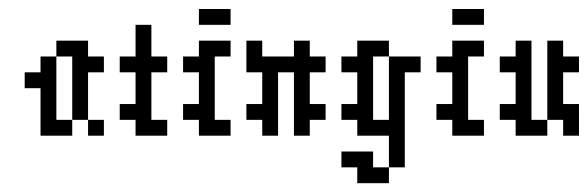

<svg xmlns="http://www.w3.org/2000/svg" viewBox="-20 -306 1326 433"><path d="M71.4 -107.1V0H142.9V-35.7H107.1V-178.6H71.4V-142.9H35.7V-107.1ZM178.6 -35.7V-142.9H214.3V-178.6H178.6V-214.3H107.1V-178.6H142.9V-35.7ZM178.6 -35.7V0H214.3V-35.7Z M285.7 -178.6H250V-142.9H285.7V-71.4H250V-35.7H285.7V0H357.1V-35.7H321.4V-142.9H357.1V-178.6H321.4V-250H285.7Z M428.6 -178.6H392.9V-142.9H428.6V-71.4H392.9V-35.7H428.6V0H500V-35.7H464.3V-178.6H500V-214.3H428.6ZM428.6 -285.7V-250H500V-285.7Z M571.4 -142.9V-71.4H535.7V-35.7H571.4V0H607.1V-142.9H642.9V0H678.6V-35.7H714.3V-71.4H678.6V-142.9H714.3V-178.6H678.6V-214.3H642.9V-178.6H571.4V-214.3H535.7V-142.9Z M821.4 71.4V35.7H750V71.4H785.7V107.1H857.1V71.4ZM857.1 0V71.4H892.9V-142.9H928.6V-178.6H857.1V-35.7H821.4V-178.6H857.1V-214.3H785.7V-178.6H750V-142.9H785.7V-71.4H750V-35.7H785.7V0Z M1000 -178.6H964.3V-142.9H1000V-71.4H964.3V-35.7H1000V0H1071.4V-35.7H1035.7V-178.6H1071.4V-214.3H1000ZM1000 -285.7V-250H1071.4V-285.7Z M1142.9 -178.6H1107.1V-142.9H1142.9V-71.4H1107.1V-35.7H1142.9V0H1214.3V-35.7H1178.6V-214.3H1142.9ZM1214.3 -214.3V-35.7H1250V0H1285.7V-71.4H1250V-142.9H1285.7V-178.6H1250V-214.3Z"/></svg>

Font: Gossip Low Pixel
Style: Regular
Weight: 500
Width: 3
Designer: Deborah Khodanovich
Version: Version 1.001;Glyphs 3.3.1 (3343)